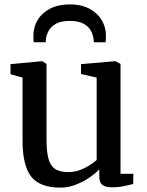

<svg xmlns="http://www.w3.org/2000/svg" viewBox="-20 -846 670 877"><path d="M490 9.5Q461.5 9.5 447.5 -1.5Q433.5 -12.5 433.5 -39V-72.5Q415.5 -53.5 387.2 -34.2Q359 -15 325.2 -2Q291.5 11 256 11Q162 11 122.5 -39.2Q83 -89.5 83 -203.5V-491.5L28 -507V-553L171.5 -566.5H173L192.5 -554V-209.5Q192.5 -156 200.8 -123.2Q209 -90.5 230.5 -75.2Q252 -60 291.5 -60Q320.5 -60 345 -69.2Q369.5 -78.5 389 -91Q408.5 -103.5 421.5 -115V-491.5L350 -508V-553L505.5 -566.5H507.5L530.5 -554V-52H589L588.5 -5.5Q571.5 -1.5 546.8 4Q522 9.5 490 9.5ZM299 -826Q350 -826 387 -807Q424 -788 444 -755.2Q464 -722.5 464 -681.5Q464 -675 463.5 -667Q463 -659 462.5 -653H408.5Q408.5 -656 408.2 -660.5Q408 -665 407 -670Q404.5 -689 394 -707.5Q383.5 -726 360.8 -738.2Q338 -750.5 299 -750.5Q259.5 -750.5 236.8 -738.2Q214 -726 203.5 -707.5Q193 -689 190 -670Q189.5 -665 189.2 -660.5Q189 -656 189 -653H134.5Q133 -659 132.8 -667Q132.5 -675 132.5 -681.5Q132.5 -723 152.5 -755.5Q172.5 -788 209.8 -807Q247 -826 299 -826Z"/></svg>

Font: Merriweather 20pt Medium
Style: Regular
Weight: 500
Version: Version 2.100